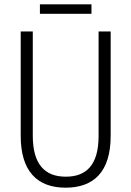

<svg xmlns="http://www.w3.org/2000/svg" viewBox="-20 -860 609 890"><path d="M404 -840H165V-796H404ZM493 -230V-714H437V-230C437 -96 381 -41 285 -41C187 -41 132 -99 132 -231V-714H76V-230C76 -69 150 10 284 10C414 10 493 -63 493 -230Z"/></svg>

Font: Noto Sans Armenian Condensed Light
Style: Regular
Weight: 300
Width: 3
Designer: Monotype Design Team
Foundry: Monotype Imaging Inc.
Version: Version 2.008